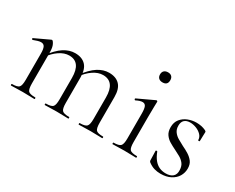

<svg xmlns="http://www.w3.org/2000/svg" viewBox="-86 -922 1545 1263"><g transform="rotate(30 686.5 -290.5)"><path d="M560 0Q558 0 558 -6Q558 -12 560 -12Q601 -12 613.5 -25Q626 -38 626 -81V-244Q626 -363 537 -363Q500 -363 462.5 -337.5Q425 -312 396 -269L392 -281Q438 -343 479.5 -369.5Q521 -396 564 -396Q616 -396 644.5 -366.5Q673 -337 673 -275V-81Q673 -38 684.5 -25Q696 -12 738 -12Q741 -12 741 -6Q741 0 738 0Q721 0 698 -1Q675 -2 649 -2Q624 -2 601 -1Q578 0 560 0ZM303 0Q300 0 300 -6Q300 -12 303 -12Q344 -12 356 -25Q368 -38 368 -81V-244Q368 -363 280 -363Q243 -363 205.5 -337.5Q168 -312 139 -269L135 -281Q180 -343 221.5 -369.5Q263 -396 306 -396Q358 -396 386.5 -366.5Q415 -337 415 -275V-81Q415 -38 427 -25Q439 -12 481 -12Q483 -12 483 -6Q483 0 481 0Q463 0 440.5 -1Q418 -2 392 -2Q367 -2 343.5 -1Q320 0 303 0ZM46 0Q43 0 43 -6Q43 -12 46 -12Q87 -12 99 -25Q111 -38 111 -81V-281Q111 -315 103 -330.5Q95 -346 75 -346Q65 -346 51 -342Q37 -338 19 -331Q15 -330 12.5 -335Q10 -340 14 -342L125 -394Q127 -395 130 -395Q137 -395 147.5 -374.5Q158 -354 158 -315V-81Q158 -38 169.5 -25Q181 -12 223 -12Q226 -12 226 -6Q226 0 223 0Q206 0 183 -1Q160 -2 135 -2Q110 -2 86.5 -1Q63 0 46 0Z M817 0Q815 0 815 -6Q815 -12 817 -12Q858 -12 870.5 -25Q883 -38 883 -81V-270Q883 -306 876 -322.5Q869 -339 850 -339Q841 -339 829.5 -335.5Q818 -332 802 -324Q798 -323 795.5 -328.5Q793 -334 797 -336L921 -394Q924 -395 925 -395Q927 -395 929.5 -393Q932 -391 932 -388Q932 -381 931 -349.5Q930 -318 930 -271V-81Q930 -38 941.5 -25Q953 -12 995 -12Q998 -12 998 -6Q998 0 995 0Q978 0 955 -1Q932 -2 906 -2Q881 -2 858 -1Q835 0 817 0ZM898 -516Q879 -516 868.5 -526Q858 -536 858 -554Q858 -572 868.5 -582Q879 -592 898 -592Q916 -592 926 -582Q936 -572 936 -554Q936 -516 898 -516Z M1131 -322Q1131 -295 1144.5 -276.5Q1158 -258 1179.5 -245.5Q1201 -233 1224 -221Q1250 -209 1273 -194.5Q1296 -180 1311 -160Q1326 -140 1326 -108Q1326 -76 1310 -49Q1294 -22 1262.5 -5.5Q1231 11 1186 11Q1162 11 1139 4.5Q1116 -2 1092 -20Q1090 -22 1088 -25Q1086 -28 1086 -32L1084 -104Q1084 -107 1089.5 -107.5Q1095 -108 1096 -105Q1109 -71 1126.5 -49.5Q1144 -28 1166 -18Q1188 -8 1215 -8Q1250 -8 1268.5 -24.5Q1287 -41 1285 -74Q1284 -103 1270 -121Q1256 -139 1235 -151Q1214 -163 1191 -174Q1166 -186 1143.5 -199.5Q1121 -213 1106.5 -234Q1092 -255 1092 -288Q1092 -326 1112 -350.5Q1132 -375 1162.5 -387Q1193 -399 1226 -399Q1244 -399 1262 -395.5Q1280 -392 1297 -384Q1306 -380 1306 -373Q1306 -358 1305 -341Q1304 -324 1304 -304Q1304 -302 1298 -302Q1292 -302 1292 -304Q1292 -327 1275.5 -344Q1259 -361 1235.5 -370Q1212 -379 1189 -379Q1162 -379 1146.5 -365Q1131 -351 1131 -322Z"/></g></svg>

Font: Cormorant Infant Light Light
Style: Regular
Weight: 300
Version: Version 4.001